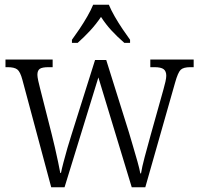

<svg xmlns="http://www.w3.org/2000/svg" viewBox="-20 -786 834 806"><path d="M74 -451Q65 -485 52.5 -494.5Q40 -504 12 -504H3V-536H201V-504H184Q157 -504 147 -497Q137 -490 137 -472Q137 -464 140.5 -447Q144 -430 148 -416L197 -223Q203 -199 210.5 -167Q218 -135 224 -105.5Q230 -76 233 -60H236Q239 -76 246.5 -104.5Q254 -133 263 -164.5Q272 -196 280 -220L379 -534H426L521 -231Q528 -207 538 -173.5Q548 -140 557 -108Q566 -76 569 -58H572Q576 -84 587 -125.5Q598 -167 613 -221L666 -410Q671 -427 674.5 -443Q678 -459 678 -468Q678 -487 667 -495.5Q656 -504 628 -504H611V-536H793V-504H779Q750 -504 738.5 -493Q727 -482 715 -439L590 0H533L393 -461L251 0H195ZM282 -619Q296 -638 313.5 -664Q331 -690 346.5 -717Q362 -744 371 -766H437Q446 -744 461.5 -717Q477 -690 494.5 -664Q512 -638 526 -619V-606H502Q472 -632 448 -658Q424 -684 404 -715Q383 -684 359 -658Q335 -632 306 -606H282Z"/></svg>

Font: Noto Serif Armenian SemiCondensed Light
Style: Regular
Weight: 300
Width: 4
Designer: Monotype Design Team
Foundry: Monotype Imaging Inc.
Version: Version 2.008; ttfautohint (v1.8.4.7-5d5b)